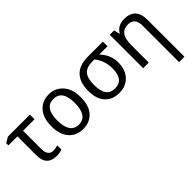

<svg xmlns="http://www.w3.org/2000/svg" viewBox="17 -1241 2172 2172"><g transform="rotate(-45 1103.5 -154.5)"><path d="M425.8 -535.2V-460.9H242.2V-164.1Q242.2 -113.3 263.7 -85.9Q285.2 -58.6 324.2 -58.6Q363.3 -58.6 398.4 -70.3V-3.9Q355.5 11.7 312.5 11.7Q234.4 11.7 193.4 -29.3Q152.3 -70.3 152.3 -156.2V-460.9H7.8V-496.1L74.2 -535.2Z M503.9 -269.5Q503.9 -402.3 568.4 -474.6Q632.8 -546.9 738.3 -546.9Q839.8 -546.9 906.2 -472.7Q972.7 -398.4 972.7 -269.5Q972.7 -132.8 908.2 -62.5Q843.8 7.8 738.3 7.8Q632.8 7.8 568.4 -64.5Q503.9 -136.7 503.9 -269.5ZM878.9 -269.5Q878.9 -371.1 843.8 -421.9Q808.6 -472.7 738.3 -472.7Q668 -472.7 632.8 -421.9Q597.7 -371.1 597.7 -269.5Q597.7 -168 632.8 -115.2Q668 -62.5 738.3 -62.5Q808.6 -62.5 843.8 -115.2Q878.9 -168 878.9 -269.5Z M1593.8 -535.2V-460.9H1460.9Q1550.8 -367.2 1550.8 -246.1Q1550.8 -128.9 1486.3 -60.5Q1421.9 7.8 1316.4 7.8Q1207 7.8 1144.5 -60.5Q1082 -128.9 1082 -257.8Q1082 -394.5 1150.4 -464.8Q1218.8 -535.2 1355.5 -535.2ZM1382.8 -460.9H1355.5Q1257.8 -460.9 1216.8 -414.1Q1175.8 -367.2 1175.8 -257.8Q1175.8 -160.2 1210.9 -111.3Q1246.1 -62.5 1316.4 -62.5Q1386.7 -62.5 1421.9 -107.4Q1457 -152.3 1457 -242.2Q1457 -371.1 1382.8 -460.9Z M2039.1 238.3V-343.8Q2039.1 -410.2 2011.7 -441.4Q1984.4 -472.7 1929.7 -472.7Q1863.3 -472.7 1828.1 -427.7Q1793 -382.8 1793 -277.3V0H1703.1V-535.2H1773.4L1789.1 -464.8H1793Q1839.8 -546.9 1945.3 -546.9Q2035.2 -546.9 2080.1 -498Q2125 -449.2 2125 -351.6V238.3Z"/></g></svg>

Font: Droid Sans Fallback
Style: Regular
Weight: 400
Designer: Steve Matteson
Foundry: Ascender Corporation
Version: 3.00 (Khmer version)